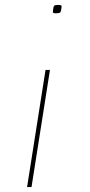

<svg xmlns="http://www.w3.org/2000/svg" viewBox="-20 -562 365 780"><path d="M183 -278 108 198H90L165 -278ZM230 -532Q228 -515 224.5 -511.5Q221 -508 208 -508Q200 -508 197 -509.5Q194 -511 195 -518Q197 -535 200 -538.5Q203 -542 217 -542Q224 -542 227.5 -540.5Q231 -539 230 -532Z"/></svg>

Font: Georama ExtraExtended Thin
Style: Italic
Weight: 100
Width: 8
Italic angle: -9°
Designer: Jean-Baptiste Levee
Foundry: Production Type
Version: Version 1.000